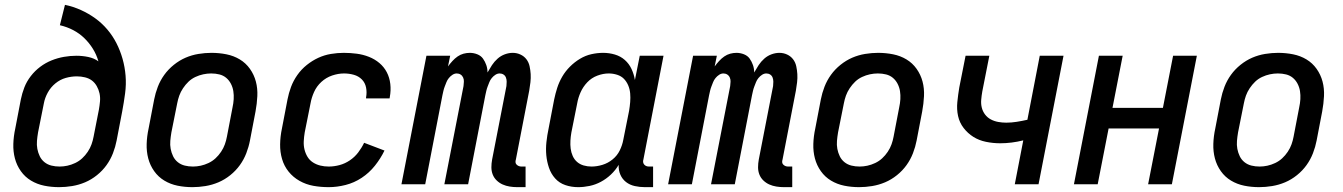

<svg xmlns="http://www.w3.org/2000/svg" viewBox="-20 -760 5540 792"><path d="M224 12Q192 12 162.5 6Q133 0 108 -15Q83 -30 66 -54Q49 -78 41.5 -106.5Q34 -135 35 -166.5Q36 -198 43 -230L66 -350Q71 -375 80.5 -399.5Q90 -424 107 -446Q124 -468 146 -484.5Q168 -501 193 -511Q218 -521 244 -525.5Q270 -530 295 -530Q320 -530 344 -525Q368 -520 386 -507Q378 -535 363 -559Q348 -583 328 -602.5Q308 -622 282.5 -635.5Q257 -649 227 -656L248 -740Q282 -733 314 -718.5Q346 -704 373.5 -684Q401 -664 423 -638Q445 -612 460.5 -581.5Q476 -551 485.5 -517.5Q495 -484 498 -448Q501 -412 496 -374.5Q491 -337 484 -300L461 -180Q456 -154 446 -128Q436 -102 419.5 -79Q403 -56 380 -37.5Q357 -19 331 -8Q305 3 277.5 7.5Q250 12 224 12ZM226 -73Q242 -73 258 -76.5Q274 -80 290 -87.5Q306 -95 319 -107Q332 -119 342 -134Q352 -149 357.5 -164.5Q363 -180 366 -196L388 -308Q391 -325 392.5 -342Q394 -359 390.5 -375Q387 -391 379 -405Q371 -419 359 -428Q347 -437 330.5 -441Q314 -445 297 -445Q274 -445 251 -438.5Q228 -432 208.5 -416Q189 -400 177 -378Q165 -356 161 -334L137 -214Q134 -196 132.5 -179Q131 -162 134 -146Q137 -130 144 -115.5Q151 -101 163.5 -91Q176 -81 192 -77Q208 -73 226 -73Z M774 12Q742 12 712.5 6Q683 0 658 -15Q633 -30 616 -54Q599 -78 591.5 -106.5Q584 -135 585 -166.5Q586 -198 593 -230L616 -350Q621 -376 631 -402Q641 -428 657.5 -451Q674 -474 697 -492.5Q720 -511 745.5 -522Q771 -533 798.5 -537.5Q826 -542 852 -542Q884 -542 914 -536Q944 -530 969 -515Q994 -500 1011 -476Q1028 -452 1035.5 -423.5Q1043 -395 1041.5 -363.5Q1040 -332 1034 -300L1011 -180Q1006 -154 996 -128Q986 -102 969.5 -79Q953 -56 930 -37.5Q907 -19 881 -8Q855 3 827.5 7.5Q800 12 774 12ZM776 -73Q792 -73 808 -76.5Q824 -80 840 -87.5Q856 -95 869 -107Q882 -119 892 -134Q902 -149 907.5 -164.5Q913 -180 916 -196L939 -316Q943 -334 944 -351Q945 -368 942.5 -384Q940 -400 932.5 -414.5Q925 -429 913 -439Q901 -449 885 -453Q869 -457 851 -457Q835 -457 818.5 -453.5Q802 -450 786 -442.5Q770 -435 757.5 -423Q745 -411 735 -396Q725 -381 719.5 -365.5Q714 -350 711 -334L687 -214Q684 -196 682.5 -179Q681 -162 684 -146Q687 -130 694 -115.5Q701 -101 713.5 -91Q726 -81 742 -77Q758 -73 776 -73Z M1336 12Q1303 12 1272.5 6.5Q1242 1 1215.5 -14Q1189 -29 1170.5 -52Q1152 -75 1143.5 -104Q1135 -133 1135.5 -165Q1136 -197 1143 -230L1166 -350Q1171 -376 1180.5 -401.5Q1190 -427 1206.5 -450.5Q1223 -474 1245.5 -492Q1268 -510 1293 -521.5Q1318 -533 1345 -537.5Q1372 -542 1398 -542Q1425 -542 1451.5 -538.5Q1478 -535 1502 -525.5Q1526 -516 1545 -500Q1564 -484 1575.5 -462Q1587 -440 1590 -413.5Q1593 -387 1588 -360L1587 -354H1490V-358Q1494 -379 1490 -399Q1486 -419 1472.5 -432.5Q1459 -446 1439.5 -451.5Q1420 -457 1399 -457Q1375 -457 1350 -448.5Q1325 -440 1305.5 -422Q1286 -404 1275.5 -380.5Q1265 -357 1261 -334L1237 -214Q1234 -196 1233 -178Q1232 -160 1236 -143.5Q1240 -127 1248.5 -113Q1257 -99 1271 -90Q1285 -81 1301.5 -77Q1318 -73 1336 -73Q1358 -73 1380.5 -79Q1403 -85 1423 -98.5Q1443 -112 1457.5 -131Q1472 -150 1482 -171L1566 -139Q1550 -106 1526.5 -76.5Q1503 -47 1472 -26.5Q1441 -6 1405.5 3Q1370 12 1336 12Z M2148 12H2114Q2098 12 2082.5 9.5Q2067 7 2053.5 1Q2040 -5 2029 -15.5Q2018 -26 2012.5 -40Q2007 -54 2007 -70Q2007 -86 2010 -102L2069 -405Q2070 -414 2070 -423Q2070 -432 2067 -440Q2064 -448 2057 -452.5Q2050 -457 2041 -457Q2032 -457 2023.5 -451.5Q2015 -446 2008.5 -438Q2002 -430 1998.5 -421Q1995 -412 1991.5 -403Q1988 -394 1986 -385Q1984 -376 1982 -367L1911 0H1813L1892 -405Q1893 -414 1893.5 -423Q1894 -432 1890.5 -440Q1887 -448 1880 -452.5Q1873 -457 1864 -457Q1855 -457 1846.5 -451.5Q1838 -446 1831.5 -438Q1825 -430 1821.5 -421Q1818 -412 1814.5 -403Q1811 -394 1809 -385Q1807 -376 1805 -367L1734 0H1636L1739 -530H1837L1828 -486Q1836 -497 1846 -508Q1856 -519 1867.5 -527Q1879 -535 1892 -538.5Q1905 -542 1918 -542Q1934 -542 1949 -536Q1964 -530 1972.5 -518Q1981 -506 1986 -491.5Q1991 -477 1991 -461Q2000 -477 2009.5 -491.5Q2019 -506 2032.5 -518Q2046 -530 2062.5 -536Q2079 -542 2095 -542Q2112 -542 2127 -535Q2142 -528 2151.5 -515.5Q2161 -503 2164.5 -487Q2168 -471 2169 -454.5Q2170 -438 2168 -420.5Q2166 -403 2163 -386L2108 -102Q2106 -96 2106.5 -90.5Q2107 -85 2111 -81Q2115 -77 2120 -75Q2125 -73 2131 -73H2148Z M2365 12Q2337 12 2312 3.5Q2287 -5 2270 -24Q2253 -43 2244.5 -68Q2236 -93 2233.5 -119.5Q2231 -146 2234 -174Q2237 -202 2243 -230L2266 -350Q2271 -374 2278.5 -397.5Q2286 -421 2299 -443.5Q2312 -466 2331 -485Q2350 -504 2372.5 -517.5Q2395 -531 2419.5 -536.5Q2444 -542 2468 -542Q2493 -542 2516.5 -535Q2540 -528 2557.5 -512.5Q2575 -497 2585 -475.5Q2595 -454 2599 -430L2619 -530H2717L2634 -102Q2632 -96 2633 -90.5Q2634 -85 2637.5 -81Q2641 -77 2646 -75Q2651 -73 2657 -73H2674V12H2640Q2619 12 2598.5 7.5Q2578 3 2562.5 -9Q2547 -21 2539 -39.5Q2531 -58 2532 -80Q2519 -58 2500 -40Q2481 -22 2458.5 -10Q2436 2 2412 7Q2388 12 2365 12ZM2420 -73Q2442 -73 2465 -80Q2488 -87 2507 -102.5Q2526 -118 2536.5 -139.5Q2547 -161 2551 -183L2575 -303Q2578 -321 2579.5 -339Q2581 -357 2579.5 -374.5Q2578 -392 2571.5 -407.5Q2565 -423 2554 -434.5Q2543 -446 2526 -451.5Q2509 -457 2491 -457Q2468 -457 2444 -448Q2420 -439 2402.5 -420.5Q2385 -402 2375 -379.5Q2365 -357 2361 -334L2337 -214Q2334 -197 2333 -180Q2332 -163 2334 -147Q2336 -131 2342.5 -116.5Q2349 -102 2360.5 -92Q2372 -82 2387.5 -77.5Q2403 -73 2420 -73Z M3248 12H3214Q3198 12 3182.5 9.5Q3167 7 3153.5 1Q3140 -5 3129 -15.5Q3118 -26 3112.5 -40Q3107 -54 3107 -70Q3107 -86 3110 -102L3169 -405Q3170 -414 3170 -423Q3170 -432 3167 -440Q3164 -448 3157 -452.5Q3150 -457 3141 -457Q3132 -457 3123.5 -451.5Q3115 -446 3108.5 -438Q3102 -430 3098.5 -421Q3095 -412 3091.5 -403Q3088 -394 3086 -385Q3084 -376 3082 -367L3011 0H2913L2992 -405Q2993 -414 2993.5 -423Q2994 -432 2990.5 -440Q2987 -448 2980 -452.5Q2973 -457 2964 -457Q2955 -457 2946.5 -451.5Q2938 -446 2931.5 -438Q2925 -430 2921.5 -421Q2918 -412 2914.5 -403Q2911 -394 2909 -385Q2907 -376 2905 -367L2834 0H2736L2839 -530H2937L2928 -486Q2936 -497 2946 -508Q2956 -519 2967.5 -527Q2979 -535 2992 -538.5Q3005 -542 3018 -542Q3034 -542 3049 -536Q3064 -530 3072.5 -518Q3081 -506 3086 -491.5Q3091 -477 3091 -461Q3100 -477 3109.5 -491.5Q3119 -506 3132.5 -518Q3146 -530 3162.5 -536Q3179 -542 3195 -542Q3212 -542 3227 -535Q3242 -528 3251.5 -515.5Q3261 -503 3264.5 -487Q3268 -471 3269 -454.5Q3270 -438 3268 -420.5Q3266 -403 3263 -386L3208 -102Q3206 -96 3206.5 -90.5Q3207 -85 3211 -81Q3215 -77 3220 -75Q3225 -73 3231 -73H3248Z M3524 12Q3492 12 3462.5 6Q3433 0 3408 -15Q3383 -30 3366 -54Q3349 -78 3341.5 -106.5Q3334 -135 3335 -166.5Q3336 -198 3343 -230L3366 -350Q3371 -376 3381 -402Q3391 -428 3407.5 -451Q3424 -474 3447 -492.5Q3470 -511 3495.5 -522Q3521 -533 3548.5 -537.5Q3576 -542 3602 -542Q3634 -542 3664 -536Q3694 -530 3719 -515Q3744 -500 3761 -476Q3778 -452 3785.5 -423.5Q3793 -395 3791.5 -363.5Q3790 -332 3784 -300L3761 -180Q3756 -154 3746 -128Q3736 -102 3719.5 -79Q3703 -56 3680 -37.5Q3657 -19 3631 -8Q3605 3 3577.5 7.5Q3550 12 3524 12ZM3526 -73Q3542 -73 3558 -76.5Q3574 -80 3590 -87.5Q3606 -95 3619 -107Q3632 -119 3642 -134Q3652 -149 3657.5 -164.5Q3663 -180 3666 -196L3689 -316Q3693 -334 3694 -351Q3695 -368 3692.5 -384Q3690 -400 3682.5 -414.5Q3675 -429 3663 -439Q3651 -449 3635 -453Q3619 -457 3601 -457Q3585 -457 3568.5 -453.5Q3552 -450 3536 -442.5Q3520 -435 3507.5 -423Q3495 -411 3485 -396Q3475 -381 3469.5 -365.5Q3464 -350 3461 -334L3437 -214Q3434 -196 3432.5 -179Q3431 -162 3434 -146Q3437 -130 3444 -115.5Q3451 -101 3463.5 -91Q3476 -81 3492 -77Q3508 -73 3526 -73Z M4166 0 4201 -181Q4177 -175 4153 -172Q4129 -169 4106 -169Q4076 -169 4047 -175Q4018 -181 3995 -195.5Q3972 -210 3955 -232Q3938 -254 3932 -281.5Q3926 -309 3929 -339Q3932 -369 3937 -399L3963 -530H4061L4032 -383Q4029 -366 4027.5 -348.5Q4026 -331 4030 -315.5Q4034 -300 4043.5 -287.5Q4053 -275 4067 -267.5Q4081 -260 4097.5 -257Q4114 -254 4131 -254Q4152 -254 4174 -257.5Q4196 -261 4218 -266L4269 -530H4367L4264 0Z M4410 0 4513 -530H4611L4569 -315H4777L4819 -530H4917L4814 0H4716L4761 -230H4553L4508 0Z M5174 12Q5142 12 5112.5 6Q5083 0 5058 -15Q5033 -30 5016 -54Q4999 -78 4991.5 -106.5Q4984 -135 4985 -166.5Q4986 -198 4993 -230L5016 -350Q5021 -376 5031 -402Q5041 -428 5057.5 -451Q5074 -474 5097 -492.5Q5120 -511 5145.5 -522Q5171 -533 5198.5 -537.5Q5226 -542 5252 -542Q5284 -542 5314 -536Q5344 -530 5369 -515Q5394 -500 5411 -476Q5428 -452 5435.5 -423.5Q5443 -395 5441.5 -363.5Q5440 -332 5434 -300L5411 -180Q5406 -154 5396 -128Q5386 -102 5369.5 -79Q5353 -56 5330 -37.5Q5307 -19 5281 -8Q5255 3 5227.5 7.5Q5200 12 5174 12ZM5176 -73Q5192 -73 5208 -76.5Q5224 -80 5240 -87.5Q5256 -95 5269 -107Q5282 -119 5292 -134Q5302 -149 5307.5 -164.5Q5313 -180 5316 -196L5339 -316Q5343 -334 5344 -351Q5345 -368 5342.5 -384Q5340 -400 5332.5 -414.5Q5325 -429 5313 -439Q5301 -449 5285 -453Q5269 -457 5251 -457Q5235 -457 5218.5 -453.5Q5202 -450 5186 -442.5Q5170 -435 5157.5 -423Q5145 -411 5135 -396Q5125 -381 5119.5 -365.5Q5114 -350 5111 -334L5087 -214Q5084 -196 5082.5 -179Q5081 -162 5084 -146Q5087 -130 5094 -115.5Q5101 -101 5113.5 -91Q5126 -81 5142 -77Q5158 -73 5176 -73Z"/></svg>

Font: Lode Dark
Style: Bold Italic
Weight: 700
Italic angle: -11°
Monospace: yes
Designer: Belleve Invis
Foundry: Belleve Invis
Version: Version 29.2.0; ttfautohint (v1.8.3)